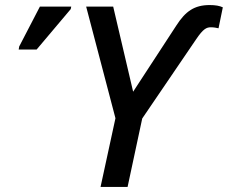

<svg xmlns="http://www.w3.org/2000/svg" viewBox="-20 -740 902 760"><path d="M378 0H485L543 -271L756 -584C785 -627 798 -632 815 -632C826 -632 837 -630 845 -628L862 -711C849 -717 833 -720 810 -720C749 -720 714 -695 678 -639L507 -377L428 -714H321L437 -272ZM54 -544H125L260 -704L262 -714H138L56 -556Z"/></svg>

Font: Noto Sans Medium
Style: Italic
Weight: 500
Italic angle: -12°
Designer: Monotype Design Team
Foundry: Monotype Imaging Inc.
Version: Version 2.013